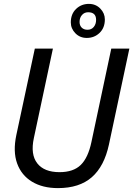

<svg xmlns="http://www.w3.org/2000/svg" viewBox="-20 -949 685 987"><path d="M450 -219 552 -699H645L540 -206Q516 -94 452 -38Q388 18 278 18Q199 18 144.5 -15Q90 -48 68 -109Q46 -170 64 -255L159 -699H252L154 -239Q136 -155 171.5 -109.5Q207 -64 286 -64Q357 -64 395 -101Q433 -138 450 -219ZM437 -929Q472 -929 495.5 -905Q519 -881 519 -849Q519 -806 492 -780Q465 -754 426 -754Q391 -754 367.5 -778Q344 -802 344 -834Q344 -877 371 -903Q398 -929 437 -929ZM433 -886Q414 -886 401.5 -872Q389 -858 389 -836Q389 -818 400 -807Q411 -796 430 -796Q450 -796 462 -810.5Q474 -825 474 -847Q474 -886 433 -886Z"/></svg>

Font: Fragment Mono
Style: Italic
Weight: 400
Italic angle: -12°
Designer: Wei Huang based on Nimbus Sans by URW Studio, based on Helvetica by Max Miedinger.
Foundry: Wei Huang
Version: Version 1.011; ttfautohint (v1.8.4.7-5d5b)